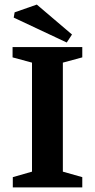

<svg xmlns="http://www.w3.org/2000/svg" viewBox="-20 -820 415 840"><path d="M36 0V-45L120 -69V-546L35 -569V-614H340V-569L255 -546V-69L340 -45V0ZM272 -634 40 -743 44 -766 141 -800 295 -669Z"/></svg>

Font: Manuale
Style: Regular
Weight: 400
Designer: Eduardo Tunni / Pablo Cosgaya
Foundry: Eduardo Tunni / Pablo Cosgaya
Version: Version 1.002